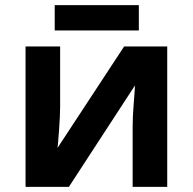

<svg xmlns="http://www.w3.org/2000/svg" viewBox="-20 -724 747 744"><path d="M213 -544H79V0H247L503 -393Q502 -370 498 -320.5Q494 -271 494 -234V0H628V-544H461L203 -151Q205 -167 209 -222.5Q213 -278 213 -310ZM518 -704V-606H192V-704Z"/></svg>

Font: Noto Sans UI
Style: Bold
Weight: 700
Designer: Monotype Design Team
Foundry: Monotype Imaging Inc.
Version: Version 1.901